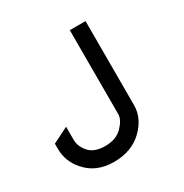

<svg xmlns="http://www.w3.org/2000/svg" viewBox="-114 -542 609 634"><g transform="rotate(-30 190.0 -225.0)"><path d="M235 -450H295V-130Q295 -80 253.5 -40Q212 0 144.5 0Q77 0 38 -45Q5 -82 5 -130V-150L65 -180V-130Q65 -105 84.5 -82.5Q104 -60 146 -60Q188 -60 211.5 -84.5Q235 -109 235 -130Z"/></g></svg>

Font: SOV_Station
Style: Bold
Weight: 700
Version: Version 1.00